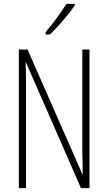

<svg xmlns="http://www.w3.org/2000/svg" viewBox="-20 -969 557 989"><path d="M441 0H397L114 -647H112Q113 -623 113.5 -594Q114 -565 114 -526V0H77V-714H122L404 -72H406Q406 -108 405 -143.5Q404 -179 404 -202V-714H441ZM365 -941Q349 -917 326.5 -889.5Q304 -862 280 -835.5Q256 -809 237 -791H215V-803Q248 -843 273 -877Q298 -911 322 -949H365Z"/></svg>

Font: Noto Sans Gujarati ExtraCondensed ExtraLight
Style: Regular
Weight: 200
Width: 2
Designer: Jelle Bosma - Monotype Design Team, Universal Thirst
Foundry: Monotype Imaging Inc.
Version: Version 2.106; ttfautohint (v1.8.4.7-5d5b)